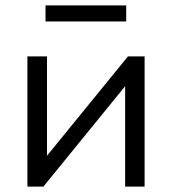

<svg xmlns="http://www.w3.org/2000/svg" viewBox="-20 -695 641 715"><path d="M82 0V-485H155V-115L456.5 -485H518.5V0H446V-374L141.5 0ZM149.5 -615V-675H450V-615Z"/></svg>

Font: Geologica ExtraLight
Style: Regular
Weight: 200
Designer: Sindre Bremnes, Frode Helland
Foundry: Monokrom Skriftforlag AS
Version: Version 1.010; ttfautohint (v1.8.4.7-5d5b);gftools[0.9.28]